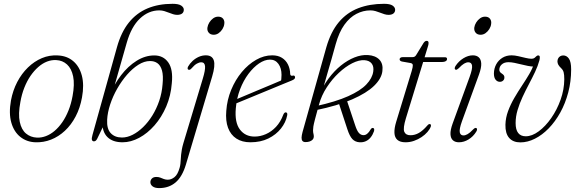

<svg xmlns="http://www.w3.org/2000/svg" viewBox="-20 -739 3044 1008"><path d="M283 -448Q331.5 -446 364.2 -418.2Q397 -390.5 409.8 -341.8Q422.5 -293 410.5 -227.5Q400.5 -172 377.2 -127.8Q354 -83.5 320.8 -52.5Q287.5 -21.5 248 -6Q208.5 9.5 166 8Q120.5 6.5 87 -20Q53.5 -46.5 39.5 -95Q25.5 -143.5 37.5 -211.5Q47.5 -264.5 70.5 -308.5Q93.5 -352.5 126.8 -384.8Q160 -417 199.8 -433.8Q239.5 -450.5 283 -448ZM174 -16.5Q197.5 -15.5 221.2 -24.5Q245 -33.5 266.8 -52Q288.5 -70.5 307 -97.2Q325.5 -124 339.5 -158.8Q353.5 -193.5 361 -235Q372.5 -296.5 364 -337.8Q355.5 -379 332 -400.5Q308.5 -422 275.5 -423.5Q251 -425 227 -415.8Q203 -406.5 181 -387.2Q159 -368 140.2 -340.8Q121.5 -313.5 107.8 -278.8Q94 -244 87 -203.5Q75 -140 83.8 -99Q92.5 -58 116.5 -38Q140.5 -18 174 -16.5Z M645.5 -515 567 -239.5 555.5 -238Q579 -296.5 615.8 -344.2Q652.5 -392 697.5 -420Q742.5 -448 790 -448Q837.5 -448 863.5 -411.2Q889.5 -374.5 882 -302Q877 -236.5 852.8 -180Q828.5 -123.5 791.5 -81.2Q754.5 -39 710.8 -15.5Q667 8 623.5 8Q571.5 8 543.8 -19.5Q516 -47 517.5 -100.5L531.5 -95.5L490 -10Q486.5 -3.5 482.5 -0.2Q478.5 3 473 3Q465.5 3 462.8 -4.2Q460 -11.5 465.5 -30.5L594 -491Q616 -570 656.2 -620.2Q696.5 -670.5 754.2 -694.8Q812 -719 886 -719Q917.5 -719 931.2 -709.8Q945 -700.5 945 -688Q945 -675 936 -668Q927 -661 910 -661Q899.5 -661 888.5 -664.5Q877.5 -668 866.2 -672.5Q855 -677 842.5 -680.8Q830 -684.5 816.5 -684.5Q760 -684.5 714.8 -641.8Q669.5 -599 645.5 -515ZM767 -418.5Q737.5 -418.5 706.5 -399Q675.5 -379.5 647 -346.8Q618.5 -314 595.5 -273.8Q572.5 -233.5 558.5 -191Q544.5 -148.5 542.5 -110.5Q540 -62.5 561.5 -39.8Q583 -17 620.5 -17Q648 -17 676.5 -31.5Q705 -46 731.5 -71.8Q758 -97.5 779.8 -132.5Q801.5 -167.5 815.8 -209.2Q830 -251 833.5 -296.5Q838 -342 830.5 -368.8Q823 -395.5 806.5 -407.2Q790 -419 767 -418.5Z M1094 -338 956 125Q936.5 189.5 901.5 219Q866.5 248.5 815.5 248.5Q793 248.5 781.2 239.5Q769.5 230.5 769.5 217.5Q769.5 206.5 777.5 198.2Q785.5 190 801 190Q812.5 190 821.5 193.5Q830.5 197 840 200.8Q849.5 204.5 861 204.5Q879 204.5 896 191Q913 177.5 923 142Q926 131.5 927.2 120.8Q928.5 110 929 98.2Q929.5 86.5 930.8 73.2Q932 60 934.8 45.2Q937.5 30.5 942.5 13.5L1044.5 -325.5Q1058.5 -371 1056.5 -391.5Q1054.5 -412 1036.5 -412Q1026 -412 1013.2 -404.8Q1000.5 -397.5 985.5 -380Q980.5 -374.5 976.8 -373.2Q973 -372 969.5 -373Q965.5 -374.5 965 -379Q964.5 -383.5 967.5 -389.5Q976.5 -405.5 991 -419Q1005.5 -432.5 1023.5 -440.5Q1041.5 -448.5 1060.5 -448.5Q1094 -448.5 1102.5 -421.8Q1111 -395 1094 -338ZM1102 -556.5Q1085 -556.5 1075.8 -567.5Q1066.5 -578.5 1069 -594.5Q1071 -608 1079 -621Q1087 -634 1099.2 -642.8Q1111.5 -651.5 1125.5 -651.5Q1143 -651.5 1151.5 -640.5Q1160 -629.5 1157.5 -613Q1156 -599.5 1148 -586.5Q1140 -573.5 1128 -565Q1116 -556.5 1102 -556.5Z M1196.5 -207.5Q1196.5 -207.5 1215.8 -215.5Q1235 -223.5 1265.8 -236.5Q1296.5 -249.5 1332.2 -264.5Q1368 -279.5 1401.8 -293.5Q1435.5 -307.5 1459.5 -318L1452.5 -305.5Q1455.5 -314 1456.8 -323Q1458 -332 1458 -346Q1458 -381 1441.8 -403.5Q1425.5 -426 1397.5 -426Q1369.5 -426 1340 -406Q1310.5 -386 1284.2 -351Q1258 -316 1240.2 -269.8Q1222.5 -223.5 1218 -170Q1211.5 -96 1239.5 -59Q1267.5 -22 1316.5 -22Q1346.5 -22 1375.8 -34.8Q1405 -47.5 1429 -73Q1453 -98.5 1467.5 -137.5Q1470.5 -144 1473.8 -146.8Q1477 -149.5 1480.5 -149Q1485 -149 1487.2 -145Q1489.5 -141 1487.5 -132.5Q1480.5 -96.5 1455 -64.2Q1429.5 -32 1389 -12Q1348.5 8 1294.5 8Q1251 8 1221 -11.5Q1191 -31 1177.2 -68Q1163.5 -105 1168 -157Q1172 -215 1193.8 -267.5Q1215.5 -320 1249.5 -360.8Q1283.5 -401.5 1324.8 -425Q1366 -448.5 1409 -448.5Q1439.5 -448.5 1460.2 -435.5Q1481 -422.5 1492 -400Q1503 -377.5 1503.5 -350.5Q1504 -345 1507 -342.8Q1510 -340.5 1515.5 -341.5Q1521.5 -343.5 1525 -341.5Q1528.5 -339.5 1529 -334Q1529.5 -329 1525.8 -324.8Q1522 -320.5 1512 -316.5Q1493.5 -309 1463.2 -296.5Q1433 -284 1397.8 -269.5Q1362.5 -255 1327.5 -240.5Q1292.5 -226 1263.8 -214.2Q1235 -202.5 1217.5 -195.2Q1200 -188 1200 -188Z M1667.5 -241Q1673.5 -264.5 1681.5 -293Q1689.5 -321.5 1699.2 -355Q1709 -388.5 1720 -426.8Q1731 -465 1742.5 -507.5Q1760 -570 1788 -609Q1816 -648 1851.2 -666.2Q1886.5 -684.5 1924.5 -684.5Q1938.5 -684.5 1951.2 -680.8Q1964 -677 1975.5 -672.5Q1987 -668 1998 -664.5Q2009 -661 2020 -661Q2036.5 -661 2045.5 -668.2Q2054.5 -675.5 2054.5 -687.5Q2054.5 -700.5 2041 -709.8Q2027.5 -719 1996 -719Q1920.5 -719 1860.5 -695.8Q1800.5 -672.5 1758.5 -622.2Q1716.5 -572 1693 -490L1568.5 -46.5Q1563.5 -28 1563.2 -16.2Q1563 -4.5 1568.2 1.2Q1573.5 7 1584 7Q1596.5 7 1606.2 3.5Q1616 0 1621.8 -6.5Q1627.5 -13 1627.5 -21.5Q1627.5 -30.5 1625.5 -37.2Q1623.5 -44 1623.5 -55.5Q1623.5 -63.5 1625.2 -75.2Q1627 -87 1633.8 -113Q1640.5 -139 1654.5 -189.5Q1667.5 -237.5 1695.5 -280.5Q1723.5 -323.5 1758.5 -356.2Q1793.5 -389 1829.2 -407Q1865 -425 1894 -423Q1919.5 -421 1931.5 -405.2Q1943.5 -389.5 1939.5 -363Q1934.5 -328.5 1903.5 -295.8Q1872.5 -263 1808 -234Q1743.5 -205 1637.5 -181.5L1636 -160Q1752.5 -184 1828.8 -217.2Q1905 -250.5 1944 -288.5Q1983 -326.5 1987.5 -365.5Q1992.5 -404 1971.8 -425.8Q1951 -447.5 1911.5 -450Q1877.5 -452 1841 -437.5Q1804.5 -423 1769.5 -394.8Q1734.5 -366.5 1705 -326.8Q1675.5 -287 1655.5 -239ZM1758 -199.5 1803.5 -61Q1815.5 -24 1830 -8.8Q1844.5 6.5 1867.5 8Q1886 9 1900.8 2.2Q1915.5 -4.5 1926.2 -18Q1937 -31.5 1943.5 -50Q1945.5 -58 1944.2 -62Q1943 -66 1939 -67Q1935.5 -68 1932.2 -66.2Q1929 -64.5 1925.5 -59Q1917.5 -44.5 1907.5 -36.5Q1897.5 -28.5 1886 -29.5Q1873.5 -30.5 1863.8 -41.5Q1854 -52.5 1844.5 -81.5L1800.5 -213.5Z M2135.5 -408 2090 -416Q2084 -417.5 2081 -420.5Q2078 -423.5 2078 -428Q2078 -432.5 2082.2 -435.8Q2086.5 -439 2093.5 -439H2144.5Q2152 -439 2156.5 -441.5Q2161 -444 2164.5 -449.5L2204 -514Q2208 -519.5 2211.8 -522Q2215.5 -524.5 2220 -524.5Q2225 -524.5 2227.5 -521.8Q2230 -519 2230 -513Q2230 -509 2228.8 -503Q2227.5 -497 2224.5 -488.5L2111 -118Q2095 -65.5 2102.5 -47.2Q2110 -29 2135 -29Q2158 -29 2179 -41Q2200 -53 2223 -79.5Q2227.5 -85 2230.8 -86.5Q2234 -88 2237 -87.5Q2241 -87 2242 -83.8Q2243 -80.5 2242 -75.5Q2237 -61 2224.2 -46.2Q2211.5 -31.5 2193.2 -19.2Q2175 -7 2153.5 0.5Q2132 8 2109 8Q2081 8 2066.5 -4.5Q2052 -17 2050.8 -41Q2049.5 -65 2060 -99.5L2141.5 -366.5Q2148 -388.5 2147.2 -397.2Q2146.5 -406 2135.5 -408ZM2172.5 -413.5 2180.5 -438.5H2315.5Q2327 -438.5 2327 -429.5Q2327 -422 2320 -417.8Q2313 -413.5 2301 -413.5Z M2405 -101.5Q2390.5 -61 2393.8 -44.5Q2397 -28 2413.5 -28Q2423 -28 2435 -34.8Q2447 -41.5 2463.5 -59Q2469 -64.5 2473 -66.5Q2477 -68.5 2481 -66.5Q2484.5 -65 2484.5 -59.8Q2484.5 -54.5 2480.5 -48Q2464.5 -22 2440 -7Q2415.5 8 2389.5 8Q2369.5 8 2357.8 -2.5Q2346 -13 2345 -34.5Q2344 -56 2356 -89.5L2445.5 -335Q2461 -377.5 2458.2 -394.8Q2455.5 -412 2438.5 -412Q2428.5 -412 2416.5 -405Q2404.5 -398 2388 -380.5Q2383 -376 2379 -373.8Q2375 -371.5 2371 -373.5Q2367 -375.5 2367.2 -380.5Q2367.5 -385.5 2371 -392Q2388 -418 2413 -433.2Q2438 -448.5 2462.5 -448.5Q2482 -448.5 2493.8 -437.8Q2505.5 -427 2506.5 -405.2Q2507.5 -383.5 2495 -348.5ZM2503 -556.5Q2486 -556.5 2477 -567.5Q2468 -578.5 2470 -594.5Q2472 -608 2480 -621Q2488 -634 2500.2 -642.8Q2512.5 -651.5 2526.5 -651.5Q2544 -651.5 2552.5 -640.5Q2561 -629.5 2558.5 -613Q2557 -599.5 2549 -586.5Q2541 -573.5 2529 -565Q2517 -556.5 2503 -556.5Z M2978.5 -374.5Q2978.5 -311 2963.2 -253.5Q2948 -196 2921.5 -148.2Q2895 -100.5 2860.8 -65.2Q2826.5 -30 2788.2 -10.8Q2750 8.5 2712 8.5Q2673.5 8.5 2653 -15Q2632.5 -38.5 2633.5 -84.5Q2634.5 -121 2647.5 -156Q2660.5 -191 2680 -224.5Q2699.5 -258 2720.5 -289.5Q2741.5 -321 2758.5 -350Q2775.5 -379 2783.5 -405L2784 -389.5Q2769 -389.5 2751.5 -393Q2734 -396.5 2716 -401Q2698 -405.5 2680.8 -409Q2663.5 -412.5 2649.5 -412.5Q2627.5 -412.5 2614.5 -401Q2601.5 -389.5 2601.5 -373Q2601 -361 2615 -352.5Q2622 -348 2625.2 -343.2Q2628.5 -338.5 2628 -331.5Q2628 -322 2621.2 -315.8Q2614.5 -309.5 2604 -309.5Q2591 -309.5 2582 -320.5Q2573 -331.5 2573 -353.5Q2573.5 -380 2585.2 -401.5Q2597 -423 2617.8 -435.8Q2638.5 -448.5 2666 -448.5Q2681.5 -448.5 2701.2 -444Q2721 -439.5 2739.5 -435Q2758 -430.5 2770.5 -430.5Q2780.5 -430.5 2786.2 -435Q2792 -439.5 2796.2 -444Q2800.5 -448.5 2806.5 -448Q2812.5 -447.5 2813.8 -441.2Q2815 -435 2812 -422.5Q2804 -393 2789 -361.2Q2774 -329.5 2756.5 -296.5Q2739 -263.5 2723.2 -229.5Q2707.5 -195.5 2697.2 -161.2Q2687 -127 2687 -93Q2687 -58 2700.5 -40.8Q2714 -23.5 2740 -23.5Q2773 -23.5 2808.2 -49.5Q2843.5 -75.5 2874 -119.2Q2904.5 -163 2923.2 -215.8Q2942 -268.5 2942.5 -322.5Q2942.5 -347 2939.2 -359.2Q2936 -371.5 2926.5 -380.5Q2916 -390.5 2911.2 -399Q2906.5 -407.5 2906.5 -417.5Q2907 -426.5 2910.8 -433.2Q2914.5 -440 2921.5 -444Q2928.5 -448 2937 -448Q2955 -448 2966.8 -431.2Q2978.5 -414.5 2978.5 -374.5Z"/></svg>

Font: Fraunces 72pt Soft Wonky ExtraLight
Style: Italic
Weight: 250
Italic angle: -16°
Version: Version 1.000;[b76b70a41]